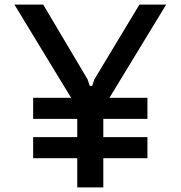

<svg xmlns="http://www.w3.org/2000/svg" viewBox="-20 -820 790 840"><path d="M125 -392H625V-300H125ZM125 -220H625V-128H125ZM363 -473 373 -444H383L393 -473L590 -800H707L432 -348V0H318V-348L43 -800H169Z"/></svg>

Font: Martian Mono Custom sWd Rg
Style: Regular
Weight: 400
Width: 6
Monospace: yes
Designer: Alex Havermale
Foundry: Evil Martians
Version: Version 1.000